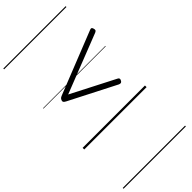

<svg xmlns="http://www.w3.org/2000/svg" viewBox="-432 -1086 1662 1662"><g transform="rotate(-45 399.5 -255.0)"><path d="M611 -186 185 -404Q169 -412 163.5 -419.5Q158 -427 162 -439Q167 -453 175.5 -459Q184 -465 203 -472L767 -696Q779 -701 785.5 -699Q792 -697 796 -685Q801 -671 798.5 -662.5Q796 -654 782 -648L238 -435L637 -230Q648 -225 650.5 -217Q653 -209 646 -197Q640 -185 631.5 -183Q623 -181 611 -186ZM0 471H763V481H0ZM0 -20H763V0H0ZM0 -505H763V-500H0ZM0 -991H763V-981H0Z"/></g></svg>

Font: Playwrite IE Guides
Style: Regular
Weight: 400
Designer: Veronika Burian, José Scaglione
Foundry: TypeTogether
Version: Version 1.003